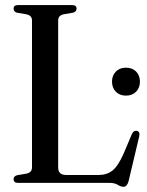

<svg xmlns="http://www.w3.org/2000/svg" viewBox="-20 -720 577 756"><path d="M267.5 -670 229.5 -663.5Q209 -658.5 209 -639.5V-60.5Q209 -31 240.5 -31H369Q401 -31 423.2 -48.8Q445.5 -66.5 468 -118L499 -191.5Q505.5 -207 518.5 -205Q532.5 -201.5 528 -182.5L486.5 -7.5Q480.5 15.5 466.5 15.5Q456 15.5 443.8 7.8Q431.5 0 410 0H50.5Q33.5 0 33.5 -14.5Q33.5 -26 47 -30L85 -36.5Q106 -41.5 106 -60.5V-639.5Q106 -658.5 85 -663.5L47 -670Q33.5 -674 33.5 -685.5Q33.5 -700 50.5 -700H264.5Q281.5 -700 281.5 -685.5Q281.5 -674 267.5 -670ZM476 -343.5Q451 -343.5 436 -359Q421 -374.5 421 -398.5Q421 -422.5 436 -438Q451 -453.5 476 -453.5Q501 -453.5 516 -438.2Q531 -423 531 -398.5Q531 -374.5 516 -359Q501 -343.5 476 -343.5Z"/></svg>

Font: Fraunces 144pt Soft
Style: Regular
Weight: 400
Version: Version 1.000;[0bf87f6ff]